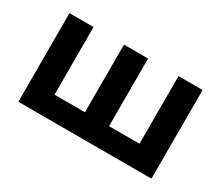

<svg xmlns="http://www.w3.org/2000/svg" viewBox="-87 -661 994 863"><g transform="rotate(30 409.5 -230.0)"><path d="M472 -109H630V-460H755V0H64V-460H189V-109H347V-460H472Z"/></g></svg>

Font: Von Semi
Style: Regular
Weight: 600
Version: Version 4.000; ttfautohint (v1.8.4.7-5d5b)